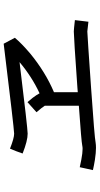

<svg xmlns="http://www.w3.org/2000/svg" viewBox="230 -850 540 1040"><g transform="rotate(-90 500.0 -330.0)"><path d="M544.9 -180.7Q820.3 -200.2 849.6 -200.2Q859.4 -200.2 911.1 -194.3L902.3 -121.1Q858.4 -126 849.6 -127Q821.3 -126 547.4 -106.9Q273.4 -87.9 247.1 -82Q235.4 -80.1 218.8 -80.1Q193.4 -80.1 154.3 -85.9Q124 -90.8 98.6 -96.7L106.4 -131.8L114.3 -168Q204.1 -147.5 230.5 -154.3Q252 -159.2 447.3 -172.9V-357.4Q437.5 -373 412.1 -402.3L466.8 -451.2Q478.5 -437.5 490.2 -422.9Q507.8 -399.4 514.6 -385.7Q603.5 -426.8 683.6 -494.1Q324.2 -450.2 295.9 -450.2Q257.8 -450.2 188.5 -477.5L201.2 -512.7L214.8 -545.9Q271.5 -523.4 295.9 -523.4Q329.1 -524.4 783.2 -580.1L815.4 -519.5Q785.2 -483.4 731.4 -437.5Q630.9 -354.5 520.5 -307.6V-178.7Q533.2 -179.7 544.9 -180.7Z"/></g></svg>

Font: irohakakuC Regular
Style: Regular
Weight: 400
Designer: [Source Han Sans]
Ryoko NISHIZUKA Ë•øÂ°öÊ∂ºÂ≠ê (kana & ideographs); Paul D. Hunt (Latin, Greek & Cyrillic); Wenlong ZHAN
Version: Version 1.001.20160904